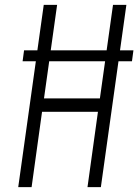

<svg xmlns="http://www.w3.org/2000/svg" viewBox="-20 -770 569 790"><path d="M73 -518 79 -563H529L523 -518ZM55 0 160 -750H215L161 -365H391L445 -750H500L395 0H340L383 -310H153L110 0Z"/></svg>

Font: Mohave Light
Style: Italic
Weight: 300
Italic angle: -8°
Designer: Gumpita Rahayu
Foundry: Tokotype
Version: Version 2.003